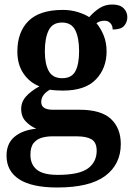

<svg xmlns="http://www.w3.org/2000/svg" viewBox="-20 -592 593 852"><path d="M234 240Q121 240 65 203.5Q9 167 9 99Q9 44 45 14.5Q81 -15 141 -21Q116 -31 95 -52.5Q74 -74 74 -108Q74 -140 95.5 -164Q117 -188 155 -209Q111 -226 84 -266Q57 -306 57 -363Q57 -450 106.5 -499Q156 -548 259 -548Q294 -548 325 -538.5Q356 -529 376 -516Q398 -541 422.5 -556.5Q447 -572 478 -572Q512 -572 528.5 -555.5Q545 -539 545 -516Q545 -494 531 -477.5Q517 -461 480 -461Q480 -478 470 -489Q460 -500 444 -500Q423 -500 408 -489Q427 -467 440 -435Q453 -403 453 -364Q453 -289 405.5 -239.5Q358 -190 259 -190Q247 -190 229.5 -191Q212 -192 202 -194Q186 -186 174.5 -172Q163 -158 163 -139Q163 -105 215 -105H333Q429 -105 472.5 -64Q516 -23 516 47Q516 137 447 188.5Q378 240 234 240ZM256 -245Q298 -245 314.5 -276Q331 -307 331 -365Q331 -424 314 -458Q297 -492 255 -492Q213 -492 196 -457.5Q179 -423 179 -364Q179 -308 196.5 -276.5Q214 -245 256 -245ZM236 184Q331 184 370 155.5Q409 127 409 77Q409 40 386.5 26.5Q364 13 321 13H211Q188 13 166 19Q144 25 129.5 42.5Q115 60 115 95Q115 138 143.5 161Q172 184 236 184Z"/></svg>

Font: Noto Serif Tibetan SemiBold
Style: Regular
Weight: 600
Designer: Monotype Design Team
Foundry: Monotype Imaging Inc.
Version: Version 2.103; ttfautohint (v1.8.4.7-5d5b)